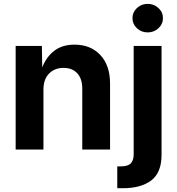

<svg xmlns="http://www.w3.org/2000/svg" viewBox="-20 -788 934 1012"><path d="M209 -315.9V0H62.5V-545.9H200.7L202.6 -433.1Q225.6 -490.2 267.6 -521.5Q309.6 -552.7 372.6 -552.7Q457.5 -552.7 508.8 -498Q560.1 -443.4 560.1 -347.2V0H413.6V-321.8Q413.6 -372.6 387.5 -401.4Q361.3 -430.2 314.9 -430.2Q268.1 -430.2 238.5 -400.1Q209 -370.1 209 -315.9ZM684.6 -545.9H831.5V27.8Q831.5 122.1 777.1 163.1Q722.7 204.1 627.9 204.1H598.1V88.9H617.7Q654.3 88.9 669.4 73Q684.6 57.1 684.6 25.9ZM758.3 -617.2Q725.1 -617.2 701.7 -639.2Q678.2 -661.1 678.2 -692.4Q678.2 -723.6 701.7 -745.6Q725.1 -767.6 758.3 -767.6Q791.5 -767.6 815.2 -745.6Q838.9 -723.6 838.9 -692.4Q838.9 -661.1 815.2 -639.2Q791.5 -617.2 758.3 -617.2Z"/></svg>

Font: Inter-Bold
Style: Bold
Weight: 700
Designer: Rasmus Andersson
Foundry: rsms
Version: Version 4.000;git-a52131595